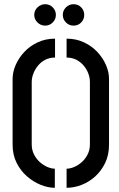

<svg xmlns="http://www.w3.org/2000/svg" viewBox="-20 -889 566 914"><path d="M330 -767Q309 -767 294 -782Q279 -797 279 -818Q279 -839 294 -854Q309 -869 330 -869Q352 -869 366.5 -854Q381 -839 381 -818Q381 -797 366.5 -782Q352 -767 330 -767ZM195 -767Q174 -767 158.5 -782Q143 -797 143 -818Q143 -839 158.5 -854Q174 -869 195 -869Q216 -869 231 -854Q246 -839 246 -818Q246 -797 231 -782Q216 -767 195 -767ZM297 5V-86Q314 -86 333 -94Q352 -102 369 -117Q386 -132 397 -153.5Q408 -175 408 -202V-498Q408 -519 400.5 -539Q393 -559 378.5 -576.5Q364 -594 343.5 -604.5Q323 -615 297 -615V-705Q342 -705 379.5 -687.5Q417 -670 443.5 -641.5Q470 -613 484.5 -579.5Q499 -546 499 -514V-200Q499 -151 480.5 -113Q462 -75 432.5 -48.5Q403 -22 367.5 -8.5Q332 5 297 5ZM241 5Q209 5 174 -9Q139 -23 108.5 -49.5Q78 -76 59 -114Q40 -152 40 -200V-514Q40 -546 54.5 -579.5Q69 -613 95.5 -641.5Q122 -670 159.5 -687.5Q197 -705 242 -705V-615Q216 -615 195.5 -604.5Q175 -594 160.5 -576Q146 -558 138.5 -538Q131 -518 131 -498V-202Q131 -175 142 -153.5Q153 -132 170 -117Q187 -102 206 -94Q225 -86 241 -86Z"/></svg>

Font: Stick No Bills Medium
Style: Regular
Weight: 500
Version: Version 2.000